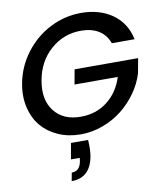

<svg xmlns="http://www.w3.org/2000/svg" viewBox="-102 -787 977 1140"><g transform="rotate(-10 386.5 -217.0)"><path d="M272 45.9H375Q379.4 101.6 372.1 145Q349.1 270 236.8 270L246.1 220.2Q294.9 220.2 305.2 163.1L308.1 142.1H254.9ZM46.9 -349.1Q64.9 -450.7 127 -532.5Q189 -614.3 277.8 -659.2Q366.7 -704.1 463.9 -704.1Q575.2 -704.1 652.6 -649.7Q730 -595.2 751 -495.1H613.8Q595.2 -546.9 552 -573.5Q508.8 -600.1 445.8 -600.1Q340.8 -600.1 262.5 -531.2Q184.1 -462.4 164.1 -349.1Q144 -235.4 198.2 -166.3Q252.4 -97.2 356.9 -97.2Q450.2 -97.2 517.8 -149.7Q585.4 -202.1 613.8 -292H353L369.1 -380.9H752L735.8 -292Q717.3 -231.4 679 -177.5Q640.6 -123.5 589.1 -82.8Q537.6 -42 472.4 -18.1Q407.2 5.9 338.9 5.9Q266.1 5.9 205.6 -20.5Q145 -46.9 105.5 -93Q65.9 -139.2 49.6 -205.8Q33.2 -272.5 46.9 -349.1Z"/></g></svg>

Font: Poppins Medium
Style: Italic
Weight: 500
Italic angle: -10°
Designer: Ninad Kale (Devanagari), Jonny Pinhorn (Latin)
Foundry: Indian Type Foundry
Version: Version 3.200;PS 1.000;hotconv 16.6.54;makeotf.lib2.5.65590